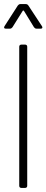

<svg xmlns="http://www.w3.org/2000/svg" viewBox="-29 -918 227 938"><path d="M-1 -778H20C25 -778 29 -781 32 -785L82 -865C83 -867 87 -867 88 -865L137 -785C140 -781 144 -778 149 -778H170C175 -778 178 -780 178 -784C178 -786 177 -788 176 -790L109 -892C106 -896 102 -898 97 -898H70C65 -898 61 -895 58 -891L-7 -790C-11 -783 -9 -778 -1 -778ZM75 0H94C100 0 104 -4 104 -10V-690C104 -696 100 -700 94 -700H75C69 -700 65 -696 65 -690V-10C65 -4 69 0 75 0Z"/></svg>

Font: Barlow Condensed ExtraLight
Style: Regular
Weight: 275
Width: 3
Designer: Jeremy Tribby
Foundry: Tribby Type
Version: Version 1.422;hotconv 1.0.109;makeotfexe 2.5.65596